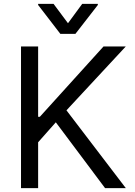

<svg xmlns="http://www.w3.org/2000/svg" viewBox="-20 -966 692 986"><path d="M87.9 0V-727.5H175.8V-366.2H184.6L511.7 -727.5H626L321.3 -399.4L626 0H519.5L266.6 -337.9L175.8 -235.4V0ZM254.9 -946.3 329.1 -846.7 402.3 -946.3H482.4V-940.4L367.2 -792H290L175.8 -940.4V-946.3Z"/></svg>

Font: Inter V
Style: 
Weight: 400
Designer: Rasmus Andersson
Foundry: rsms
Version: Version 4.000;git-a3f224843